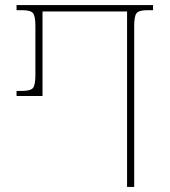

<svg xmlns="http://www.w3.org/2000/svg" viewBox="-20 -734 666 754"><path d="M479 0V-689H147V-357H45V-377H67Q100 -377 109.5 -388.5Q119 -400 119 -439V-632Q119 -671 109.5 -682.5Q100 -694 67 -694H45V-714H581V-694H559Q526 -694 516.5 -682.5Q507 -671 507 -632V0Z"/></svg>

Font: Noto Serif Georgian SemiCondensed Thin
Style: Regular
Weight: 100
Width: 4
Designer: Monotype Design Team, Akaki Razmadze
Foundry: Google LLC
Version: Version 2.003; ttfautohint (v1.8.4.7-5d5b)